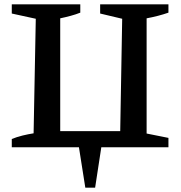

<svg xmlns="http://www.w3.org/2000/svg" viewBox="-20 -675 829 880"><path d="M34 0V-38Q59 -48 84 -54Q109 -60 134 -64L144 -589L34 -613V-655H348V-617Q328 -609 304 -602.5Q280 -596 256 -591V-74H531L540 -589L439 -613V-655H752V-617Q729 -609 704 -602.5Q679 -596 652 -591V-63L752 -43V0ZM371 185 338 -24H448L416 185Z"/></svg>

Font: Piazzolla 24pt SemiBold
Style: Regular
Weight: 600
Designer: Juan Pablo del Peral
Foundry: Huerta Tipografica
Version: Version 2.005